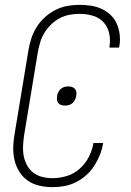

<svg xmlns="http://www.w3.org/2000/svg" viewBox="-20 -763 540 791"><path d="M197 8Q169 8 142.5 2Q116 -4 95 -18.5Q74 -33 60 -55Q46 -77 40 -102.5Q34 -128 34.5 -155.5Q35 -183 40 -210L97 -555Q101 -580 109 -604.5Q117 -629 131 -651.5Q145 -674 165 -692Q185 -710 208.5 -722Q232 -734 257 -738.5Q282 -743 307 -743Q331 -743 354.5 -739.5Q378 -736 398.5 -726.5Q419 -717 435.5 -701.5Q452 -686 461 -665.5Q470 -645 473 -621.5Q476 -598 472 -574Q471 -572 471 -570.5Q471 -569 470 -567H431Q431 -568 431 -569.5Q431 -571 431 -572Q436 -600 429.5 -627Q423 -654 405.5 -672.5Q388 -691 361.5 -698.5Q335 -706 307 -706Q287 -706 266 -702Q245 -698 226 -688Q207 -678 191 -662.5Q175 -647 163.5 -628.5Q152 -610 146 -590Q140 -570 136 -549L79 -204Q76 -183 75 -161Q74 -139 78 -119Q82 -99 92 -81Q102 -63 118 -51Q134 -39 154.5 -34Q175 -29 197 -29Q226 -29 255.5 -38Q285 -47 308.5 -68Q332 -89 346 -116.5Q360 -144 365 -174H405Q401 -149 392 -126Q383 -103 369 -81Q355 -59 335.5 -41.5Q316 -24 293 -12.5Q270 -1 245.5 3.5Q221 8 197 8ZM249 -328Q241 -328 233.5 -330Q226 -332 221 -337.5Q216 -343 215 -350.5Q214 -358 215 -366Q216 -374 219.5 -382Q223 -390 229.5 -396Q236 -402 244.5 -404.5Q253 -407 261 -407Q268 -407 275.5 -405Q283 -403 288 -397.5Q293 -392 294.5 -384.5Q296 -377 294 -369Q293 -361 289.5 -353Q286 -345 279.5 -339Q273 -333 265 -330.5Q257 -328 249 -328Z"/></svg>

Font: Iosevka Curly XLtObl
Style: Regular
Weight: 200
Italic angle: -9°
Monospace: yes
Designer: Belleve Invis
Foundry: Belleve Invis
Version: Version 11.1.0; ttfautohint (v1.8.3)